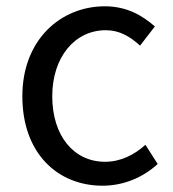

<svg xmlns="http://www.w3.org/2000/svg" viewBox="-20 -577 549 610"><path d="M306 13C371 13 433 -12 481 -56L442 -117C408 -86 364 -63 314 -63C214 -63 146 -146 146 -271C146 -396 218 -481 316 -481C360 -481 393 -461 425 -432L472 -493C433 -527 384 -557 313 -557C174 -557 51 -452 51 -271C51 -91 162 13 306 13Z"/></svg>

Font: Source Han Sans KR Regular
Style: Regular
Weight: 400
Designer: Ryoko NISHIZUKA (kana & ideographs); Paul D. Hunt (Latin, Greek & Cyrillic); Wenlong ZHANG (bopomofo); Sandoll Communica
Foundry: Adobe Systems Incorporated
Version: Version 1.004;PS 1.004;hotconv 1.0.82;makeotf.lib2.5.63406